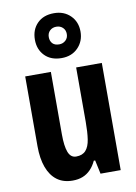

<svg xmlns="http://www.w3.org/2000/svg" viewBox="-93 -895 686 965"><g transform="rotate(-10 250.5 -412.5)"><path d="M445 -547V0H342L327 -70H320Q308 -44 290.5 -26Q273 -8 250.5 1Q228 10 199 10Q151 10 119 -14Q87 -38 70.5 -83Q54 -128 54 -191V-547H185V-229Q185 -168 197 -137Q209 -106 237 -106Q269 -106 286 -125Q303 -144 308.5 -180.5Q314 -217 314 -269V-547ZM251 -606Q197 -606 165.5 -638Q134 -670 134 -720Q134 -771 165.5 -803Q197 -835 251 -835Q302 -835 334.5 -803Q367 -771 367 -721Q367 -672 335 -639Q303 -606 251 -606ZM251 -676Q270 -676 283.5 -688.5Q297 -701 297 -721Q297 -741 284 -753.5Q271 -766 251 -766Q231 -766 218 -753.5Q205 -741 205 -721Q205 -701 216.5 -688.5Q228 -676 251 -676Z"/></g></svg>

Font: Noto Sans Khmer ExtraCondensed
Style: Bold
Weight: 700
Width: 2
Designer: Danh Hong and the Monotype Design Team
Foundry: Monotype Imaging Inc.
Version: Version 2.004